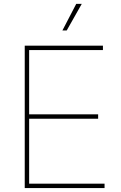

<svg xmlns="http://www.w3.org/2000/svg" viewBox="-20 -961 619 981"><path d="M106.4 0V-727.5H505.9V-705.1H128.9V-377H481.4V-354.5H128.9V-22.5H514.2V0ZM298.8 -805.2 369.6 -941.4H397.9L320.8 -805.2Z"/></svg>

Font: Inter 18pt Thin
Style: Regular
Weight: 250
Designer: Rasmus Andersson
Foundry: rsms
Version: Version 4.001;git-66647c0bb